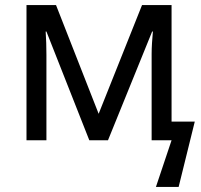

<svg xmlns="http://www.w3.org/2000/svg" viewBox="-20 -556 795 761"><path d="M752 -74 688 185H598L660 0H581V-342Q581 -363 582.5 -386Q584 -409 586 -431H583L408 0H334L164 -431H161Q164 -386 164 -339V0H85V-536H202L371 -105L543 -536H660V-74Z"/></svg>

Font: Go Noto Current
Style: Regular
Weight: 400
Designer: Monotype Design Team
Foundry: Monotype Imaging Inc.
Version: Version 2.007; ttfautohint (v1.8) -l 8 -r 50 -G 200 -x 14 -D